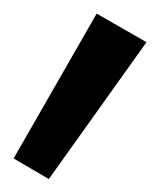

<svg xmlns="http://www.w3.org/2000/svg" viewBox="4 -848 240 289"><g transform="rotate(90 124.5 -703.0)"><path d="M218 -603 0 -728 43 -803 249 -656Z"/></g></svg>

Font: Bitter
Style: Italic
Weight: 400
Italic angle: -9°
Designer: Sol Matas
Foundry: Sol Matas
Version: Version 1.001